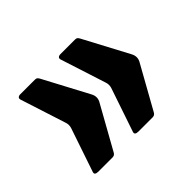

<svg xmlns="http://www.w3.org/2000/svg" viewBox="-96 -614 704 704"><g transform="rotate(-45 256.5 -261.5)"><path d="M109 -244Q113 -257 109 -270L52 -447Q49 -455 53 -459Q57 -463 64 -463H139Q145 -463 148.5 -461.5Q152 -460 156 -453L249 -278Q261 -256 248 -235L156 -70Q151 -60 140 -60H67Q47 -60 51 -73L109 -244ZM317 -244Q321 -257 317 -270L260 -447Q257 -455 261 -459Q265 -463 272 -463H347Q353 -463 356.5 -461.5Q360 -460 364 -453L457 -278Q469 -256 456 -235L364 -70Q359 -60 348 -60H275Q255 -60 259 -73L317 -244Z"/></g></svg>

Font: Libre Franklin Black
Style: Regular
Weight: 900
Designer: Pablo Impallari, Rodrigo Fuenzalida, Nhung Nguyen
Foundry: Impallari Type
Version: Version 3.000